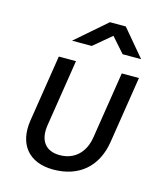

<svg xmlns="http://www.w3.org/2000/svg" viewBox="-117 -874 834 972"><g transform="rotate(15 300.0 -387.5)"><path d="M177 -645H280L373 -723L442 -645H539L421 -785H338ZM253 10C388 10 477 -67 498 -200L553 -550H463L408 -200C395 -117 341 -69 266 -69C192 -69 155 -117 168 -200L223 -550H133L78 -200C58 -71 126 10 253 10Z"/></g></svg>

Font: JetBrains Mono
Style: Italic
Weight: 400
Italic angle: -9°
Monospace: yes
Designer: Philipp Nurullin, Konstantin Bulenkov
Foundry: JetBrains
Version: Version 2.305